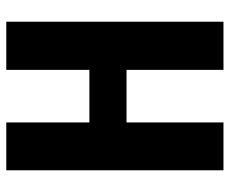

<svg xmlns="http://www.w3.org/2000/svg" viewBox="-80 -650 730 610"><g transform="rotate(-90 285.0 -345.0)"><path d="M521 -690V0H368V-308H201V0H49V-690H201V-426H368V-690Z"/></g></svg>

Font: exo2condensed_b
Style: Bold
Weight: 700
Width: 3
Designer: Natanael Gama
Version: Version 1.001;PS 001.001;hotconv 1.0.70;makeotf.lib2.5.58329